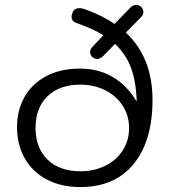

<svg xmlns="http://www.w3.org/2000/svg" viewBox="-20 -748 687 778"><path d="M598 -343Q598 -177 521.5 -83.5Q445 10 306 10Q227 10 169 -21Q111 -52 80 -107Q49 -162 49 -233Q49 -301 79 -354.5Q109 -408 166.5 -439Q224 -470 304 -470Q382 -470 440 -434Q498 -398 532 -339L534 -340Q531 -419 510.5 -474Q490 -529 446 -570L398 -521Q386 -509 373 -509Q364 -509 354 -517Q345 -526 345 -536Q345 -549 356 -560L399 -605Q356 -632 289 -655Q270 -662 270 -680Q270 -689 275 -699Q282 -715 301 -715Q313 -715 328 -709Q397 -684 444 -651L508 -717Q518 -728 532 -728Q542 -728 552 -720Q561 -711 561 -700Q561 -688 551 -678L490 -616Q598 -515 598 -343ZM503 -229Q503 -280 477 -320Q451 -360 406 -382.5Q361 -405 306 -405Q221 -405 172.5 -358Q124 -311 124 -230Q124 -149 172.5 -101.5Q221 -54 306 -54Q361 -54 406 -76Q451 -98 477 -138Q503 -178 503 -229Z"/></svg>

Font: Kodchasan
Style: Regular
Weight: 400
Version: Version 1.000; ttfautohint (v1.6)